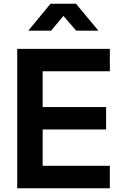

<svg xmlns="http://www.w3.org/2000/svg" viewBox="-20 -1006 635 1026"><path d="M72 0H567V-120H208V-314H547V-434H208V-625H567V-745H72ZM131 -842H253L319 -921L387 -842H506L386 -986H250Z"/></svg>

Font: Plus Jakarta Sans
Style: Bold
Weight: 700
Designer: Gumpita Rahayu
Foundry: Tokotype
Version: Version 2.004; ttfautohint (v1.8.3)